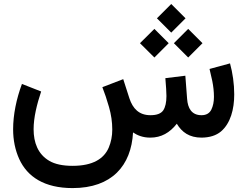

<svg xmlns="http://www.w3.org/2000/svg" viewBox="-20 -686 1232 957"><path d="M762.2 -594.7 833.5 -523.4 904.8 -594.7 833.5 -666ZM846.7 -470.7 918 -399.4 989.3 -470.7 918 -542ZM677.7 -470.7 749.5 -399.4 820.8 -470.7 749.5 -542ZM729 0C783.7 0 826.2 -24.4 861.3 -69.3C886.7 -26.9 923.8 0 984.9 0C1025.4 -0.5 1057.6 -10.7 1081.5 -30.8C1128.9 -71.3 1147.5 -141.1 1147.5 -215.8C1147.5 -268.1 1139.6 -322.8 1126.5 -370.1L1024.4 -342.3C1027.8 -329.1 1032.2 -309.1 1038.1 -282.2C1043.5 -255.4 1046.4 -229 1046.4 -203.1C1046.4 -178.2 1042 -157.2 1033.2 -139.2C1023.9 -121.1 1007.8 -111.8 984.4 -111.8C935.1 -111.8 916 -146.5 912.6 -193.4L903.8 -308.6L804.2 -296.4C807.6 -257.3 809.6 -223.1 809.6 -207.5C809.6 -175.8 804.2 -151.9 793.5 -135.7C782.2 -119.6 761.2 -111.8 730 -111.8C672.9 -111.8 642.1 -144.5 625 -195.8L594.2 -291.5L490.2 -251.5C501.5 -222.7 512.7 -189.9 523.4 -152.3C534.2 -114.7 539.6 -77.6 539.6 -40.5C539.6 -7.8 533.7 22 522 49.8C498.5 104.5 443.8 140.6 341.8 140.6C292.5 140.6 253.9 132.3 225.6 115.7C168.9 82.5 147.5 24.4 147.5 -42C147.5 -100.6 164.1 -167 185.1 -230L89.4 -267.6C61.5 -192.9 45.4 -113.8 45.4 -41.5C45.4 12.7 55.7 62 75.7 106.4C116.2 195.3 201.2 251.5 341.8 251.5C537.6 251.5 634.3 139.2 643.1 -25.9C664.1 -11.7 691.4 0 729 0Z"/></svg>

Font: Vazirmatn Medium
Style: Regular
Weight: 500
Designer: Saber Rastikerdar
Foundry: Saber Rastikerdar
Version: Version 33.003